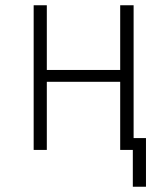

<svg xmlns="http://www.w3.org/2000/svg" viewBox="-20 -570 640 730"><path d="M108 0V-550H158V-304H437V-550H488V-45H535V140H485V0H437V-259H158V0Z"/></svg>

Font: Pitagon Sans Mono Thin
Style: Regular
Weight: 100
Monospace: yes
Designer: Travis Tran
Foundry: Pitagon
Version: Version 1.001; ttfautohint (v1.8.4.7-5d5b);gftools[0.9.26]